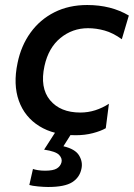

<svg xmlns="http://www.w3.org/2000/svg" viewBox="-20 -529 534 766"><path d="M282 10.5Q195 10.5 136.8 -25.8Q78.5 -62 55.2 -127Q32 -192 50 -277.5Q64 -346.5 101.8 -398.8Q139.5 -451 197 -480Q254.5 -509 328 -509Q423 -509 494 -467L466 -372.5Q430.5 -398 397.2 -407.2Q364 -416.5 331 -416.5Q269 -416.5 221.2 -377.5Q173.5 -338.5 157.5 -266Q138.5 -179 179.5 -129.5Q220.5 -80 300.5 -80Q331.5 -80 360.2 -89.2Q389 -98.5 414.5 -115L402 -17.5Q382 -6 350.5 2.2Q319 10.5 282 10.5ZM172 217Q155.5 217 131.8 214.8Q108 212.5 97 209L111.5 145Q117.5 147.5 131 149.8Q144.5 152 160 152Q192.5 152 207 143Q221.5 134 225.5 118Q229 103 215.8 89Q202.5 75 156 68L213.5 -21.5H272.5L267.5 0L233 54.5Q280 65.5 295.5 91.2Q311 117 305 144Q298 179 268 198Q238 217 172 217Z"/></svg>

Font: Commissioner Medium
Style: Italic
Weight: 500
Italic angle: -12°
Designer: Kostas Bartsokas
Foundry: Kostas Bartsokas
Version: Version 1.000; ttfautohint (v1.8.3)